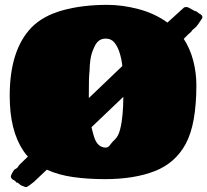

<svg xmlns="http://www.w3.org/2000/svg" viewBox="-20 -712 854 791"><path d="M120 37Q110 45 102 51Q94 57 88 59Q82 59 74 54Q71 54 68 52Q65 50 63 49Q59 45 55.5 42.5Q52 40 48 40L42 33Q20 23 26 10Q27 8 28 5Q29 2 32 -3Q38 -11 39 -13Q42 -15 46.5 -17.5Q51 -20 53 -23Q56 -28 58 -30.5Q60 -33 64 -37L95 -67Q86 -76 76 -91Q48 -133 34 -189Q20 -245 20 -318Q20 -506 110 -599Q157 -647 238 -669.5Q319 -692 422 -692Q484 -692 550.5 -674.5Q617 -657 670 -619L671 -620L738 -681Q742 -683 747 -683Q754 -683 758 -680L773 -672Q779 -667 789 -665Q794 -661 801 -656Q814 -650 814 -641Q814 -637 805 -625Q796 -611 790 -604Q784 -597 778 -593Q774 -590 772 -587.5Q770 -585 769 -583Q767 -580 763.5 -577.5Q760 -575 755 -570L737 -552Q763 -512 776 -462.5Q789 -413 789 -361Q789 -284 778.5 -223Q768 -162 745 -119Q702 -40 617.5 -7Q533 26 412 26Q342 26 281.5 17.5Q221 9 173 -13Q124 34 120 37ZM346 -308 484 -440Q481 -468 473 -494Q465 -520 451.5 -536.5Q438 -553 416 -553Q398 -553 386.5 -543.5Q375 -534 368 -517Q356 -492 352.5 -466.5Q349 -441 349 -421Q347 -403 346.5 -382.5Q346 -362 346 -326ZM357 -188Q359 -178 362 -167.5Q365 -157 368 -147Q382 -104 416 -104Q426 -104 433.5 -115Q441 -126 455 -139Q468 -152 475 -179.5Q482 -207 485 -242Q488 -277 488 -309V-313Z"/></svg>

Font: Sigmar
Style: Regular
Weight: 400
Designer: Vernon Adams
Foundry: Vernon Adams
Version: Version 1.000; ttfautohint (v1.8.4.7-5d5b);gftools[0.9.24]